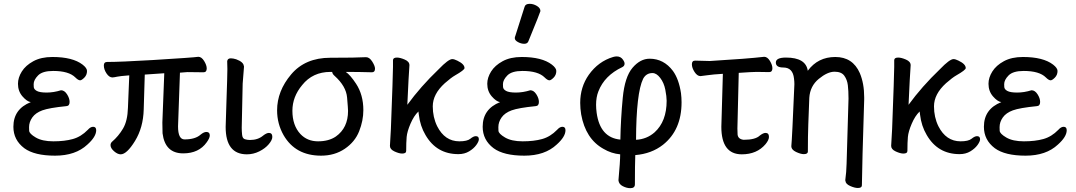

<svg xmlns="http://www.w3.org/2000/svg" viewBox="-20 -790 5625 1004"><path d="M268 24Q160 24 107 -15Q50 -58 50 -127Q50 -220 141 -256Q121 -259 97.5 -286Q74 -313 74 -352Q74 -384 94 -416Q114 -448 154.5 -470Q195 -492 254 -492Q360 -492 412 -452Q435 -434 435 -419Q435 -398 421 -384Q407 -370 399 -370Q389 -370 374 -385Q340 -419 258 -419Q202 -419 179 -395.5Q156 -372 156 -350Q156 -348 156.5 -335.5Q157 -323 172.5 -314.5Q188 -306 224 -306Q260 -306 299 -318Q317 -318 330.5 -297Q344 -276 344 -257Q344 -236 327 -235Q237 -226 201.5 -213Q166 -200 149 -176Q132 -152 132 -125Q132 -122 132.5 -106.5Q133 -91 167 -71Q201 -51 259 -51Q318 -51 361 -63Q404 -75 439 -111Q453 -127 467 -127Q483 -127 483 -109Q483 -75 437 -34Q375 24 268 24Z M611 17Q595 17 576.5 1Q558 -15 558 -31Q558 -41 565 -48Q600 -78 623.5 -118Q647 -158 649 -226L656 -396Q605 -392 592.5 -389Q580 -386 568 -385Q551 -385 537 -406Q523 -427 523 -448Q523 -466 540 -466Q609 -466 778 -476Q991 -489 1017 -493Q1034 -493 1047.5 -471Q1061 -449 1061 -432Q1061 -412 1044 -412L960 -413L921 -410L911 -129Q911 -61 945 -61Q1001 -61 1029 -86Q1046 -100 1059 -100Q1077 -100 1077 -82Q1077 -68 1061 -46Q1020 12 938 12Q843 12 830 -93Q829 -109 829 -149L839 -407L737 -400Q734 -312 731.5 -217.5Q729 -123 686 -53Q643 17 611 17Z M1271 17Q1160 17 1160 -126L1164 -254Q1169 -397 1169 -429L1168 -470Q1170 -485 1187 -485Q1199 -485 1215 -480Q1253 -466 1255 -445L1256 -442L1249 -353L1244 -122Q1244 -104 1246 -85Q1248 -66 1260.5 -62Q1273 -58 1287 -58Q1329 -58 1356 -81Q1374 -95 1386 -95Q1404 -95 1404 -74Q1404 -58 1385.5 -36Q1367 -14 1336 1.5Q1305 17 1271 17Z M1736 -76Q1800 -121 1800 -210Q1800 -221 1795 -280Q1790 -339 1730 -393Q1718 -403 1717 -414H1708Q1615 -414 1560 -345Q1509 -284 1509 -211Q1509 -134 1551 -89Q1587 -51 1643 -51Q1699 -51 1736 -76ZM1659 24Q1525 24 1463 -83Q1429 -143 1429 -213Q1429 -314 1502.5 -401Q1576 -488 1707 -488Q1843 -488 1894 -491Q1912 -491 1926.5 -468Q1941 -445 1941 -431Q1941 -412 1925 -412Q1858 -414 1788 -414Q1811 -399 1842 -352Q1880 -294 1880 -214Q1880 -159 1858 -103.5Q1836 -48 1783 -12Q1730 24 1659 24Z M2377 16Q2263 16 2205 -84Q2177 -131 2170 -191L2168 -207Q2144 -184 2126.5 -143Q2109 -102 2106.5 -74Q2104 -46 2104 -1Q2104 13 2083 13Q2067 13 2043 2Q2019 -9 2019 -27L2024 -115Q2035 -403 2035 -440V-475Q2035 -489 2056 -489Q2072 -489 2096.5 -478.5Q2121 -468 2121 -449Q2117 -398 2110 -242Q2179 -337 2274 -428Q2325 -481 2345 -481Q2355 -481 2371 -473Q2409 -455 2409 -434Q2409 -424 2360 -396Q2339 -384 2306 -355Q2243 -298 2243 -234Q2243 -177 2266 -130Q2306 -51 2382 -51Q2423 -51 2439.5 -64.5Q2456 -78 2468 -78Q2484 -78 2484 -62Q2484 -50 2470.5 -31.5Q2457 -13 2433 1.5Q2409 16 2377 16Z M2722 24Q2614 24 2561 -15Q2504 -58 2504 -127Q2504 -220 2595 -256Q2575 -259 2551.5 -286Q2528 -313 2528 -352Q2528 -384 2548 -416Q2568 -448 2608.5 -470Q2649 -492 2708 -492Q2814 -492 2866 -452Q2889 -434 2889 -419Q2889 -398 2875 -384Q2861 -370 2853 -370Q2843 -370 2828 -385Q2794 -419 2712 -419Q2656 -419 2633 -395.5Q2610 -372 2610 -350Q2610 -348 2610.5 -335.5Q2611 -323 2626.5 -314.5Q2642 -306 2678 -306Q2714 -306 2753 -318Q2771 -318 2784.5 -297Q2798 -276 2798 -257Q2798 -236 2781 -235Q2691 -226 2655.5 -213Q2620 -200 2603 -176Q2586 -152 2586 -125Q2586 -122 2586.5 -106.5Q2587 -91 2621 -71Q2655 -51 2713 -51Q2772 -51 2815 -63Q2858 -75 2893 -111Q2907 -127 2921 -127Q2937 -127 2937 -109Q2937 -75 2891 -34Q2829 24 2722 24ZM2721 -561Q2705 -561 2688.5 -570Q2672 -579 2672 -590Q2672 -598 2674 -600L2723 -754Q2727 -770 2750 -770Q2769 -770 2787.5 -759Q2806 -748 2806 -732Q2806 -728 2743 -574Q2738 -561 2721 -561Z M3306 -59Q3362 -62 3403 -98Q3466 -155 3466 -263Q3466 -285 3459 -321Q3452 -357 3432.5 -382.5Q3413 -408 3392 -408Q3359 -408 3343 -378Q3307 -304 3306 -59ZM3276 194Q3257 194 3236.5 183.5Q3216 173 3214 153Q3223 55 3223 17Q3177 13 3135 -12Q3042 -64 3019 -192Q3014 -223 3014 -252Q3014 -335 3059 -399Q3109 -469 3186 -492Q3196 -495 3205 -495Q3227 -495 3239 -476Q3246 -466 3246 -457Q3246 -445 3234 -439Q3141 -395 3109 -312Q3097 -282 3097 -242Q3097 -222 3100 -200Q3118 -70 3224 -60Q3226 -169 3236.5 -278.5Q3247 -388 3287.5 -435.5Q3328 -483 3377 -483Q3451 -483 3499 -419Q3530 -376 3541 -303Q3544 -279 3544 -255Q3544 -110 3447 -33Q3387 14 3302 21Q3300 69 3300 174Q3300 194 3276 194Z M3859 17Q3752 17 3752 -127L3760 -404Q3709 -401 3682 -397Q3655 -393 3643 -392Q3626 -392 3612 -413.5Q3598 -435 3598 -454Q3598 -473 3615 -473L3692 -471Q3892 -483 3976 -493Q3993 -493 4006 -471.5Q4019 -450 4019 -433Q4019 -413 4002 -413L3937 -414Q3915 -414 3843 -409L3836 -118L3837 -86Q3840 -62 3869 -59Q3930 -59 3953 -81Q3971 -95 3983 -95Q4001 -95 4001 -74Q4001 -58 3983 -36Q3938 17 3859 17Z M4466 193Q4449 193 4425.5 182.5Q4402 172 4401 156L4400 153Q4406 110 4407 65L4417 -274Q4417 -316 4413.5 -344.5Q4410 -373 4395 -394Q4380 -415 4344 -415Q4307 -415 4261.5 -377.5Q4216 -340 4212 -279Q4205 -104 4205 -74Q4205 -10 4204.5 3Q4204 16 4183 16Q4167 16 4142.5 4.5Q4118 -7 4118 -26Q4122 -64 4134 -350Q4134 -364 4132 -379Q4126 -437 4076 -437Q4037 -437 4037 -463Q4037 -489 4090 -489Q4194 -489 4204 -420Q4257 -492 4348 -492Q4439 -492 4476 -408Q4499 -354 4499 -281V-270Q4488 73 4487 179Q4487 193 4466 193Z M4998 16Q4884 16 4826 -84Q4798 -131 4791 -191L4789 -207Q4765 -184 4747.5 -143Q4730 -102 4727.5 -74Q4725 -46 4725 -1Q4725 13 4704 13Q4688 13 4664 2Q4640 -9 4640 -27L4645 -115Q4656 -403 4656 -440V-475Q4656 -489 4677 -489Q4693 -489 4717.5 -478.5Q4742 -468 4742 -449Q4738 -398 4731 -242Q4800 -337 4895 -428Q4946 -481 4966 -481Q4976 -481 4992 -473Q5030 -455 5030 -434Q5030 -424 4981 -396Q4960 -384 4927 -355Q4864 -298 4864 -234Q4864 -177 4887 -130Q4927 -51 5003 -51Q5044 -51 5060.5 -64.5Q5077 -78 5089 -78Q5105 -78 5105 -62Q5105 -50 5091.5 -31.5Q5078 -13 5054 1.5Q5030 16 4998 16Z M5343 24Q5235 24 5182 -15Q5125 -58 5125 -127Q5125 -220 5216 -256Q5196 -259 5172.5 -286Q5149 -313 5149 -352Q5149 -384 5169 -416Q5189 -448 5229.5 -470Q5270 -492 5329 -492Q5435 -492 5487 -452Q5510 -434 5510 -419Q5510 -398 5496 -384Q5482 -370 5474 -370Q5464 -370 5449 -385Q5415 -419 5333 -419Q5277 -419 5254 -395.5Q5231 -372 5231 -350Q5231 -348 5231.5 -335.5Q5232 -323 5247.5 -314.5Q5263 -306 5299 -306Q5335 -306 5374 -318Q5392 -318 5405.5 -297Q5419 -276 5419 -257Q5419 -236 5402 -235Q5312 -226 5276.5 -213Q5241 -200 5224 -176Q5207 -152 5207 -125Q5207 -122 5207.5 -106.5Q5208 -91 5242 -71Q5276 -51 5334 -51Q5393 -51 5436 -63Q5479 -75 5514 -111Q5528 -127 5542 -127Q5558 -127 5558 -109Q5558 -75 5512 -34Q5450 24 5343 24Z"/></svg>

Font: LXGW WenKai Medium
Style: Regular
Weight: 500
Designer: LXGW / Fontworks Inc.
Foundry: LXGW / Fontworks Inc.
Version: Version 1.501; October 10, 2024